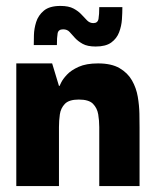

<svg xmlns="http://www.w3.org/2000/svg" viewBox="-20 -628 526 648"><path d="M35 0V-414H156L179 -338H181Q181 -338 186.5 -349.5Q192 -361 206 -376Q220 -391 245.5 -402.5Q271 -414 311 -414Q356 -414 383.5 -398Q411 -382 425.5 -356.5Q440 -331 445 -301.5Q450 -272 450.5 -244.5Q451 -217 451 -198V0H315V-199Q315 -221 311.5 -242Q308 -263 294 -277.5Q280 -292 246 -292Q213 -292 199 -277.5Q185 -263 182 -242Q179 -221 179 -199V0ZM94 -476Q94 -488 94.5 -509.5Q95 -531 102 -553.5Q109 -576 128 -592Q147 -608 184 -608Q212 -608 228.5 -599Q245 -590 255 -579Q265 -568 274 -559Q283 -550 295 -550Q310 -550 312.5 -564.5Q315 -579 315 -604H393Q393 -585 391.5 -562.5Q390 -540 382 -519Q374 -498 355.5 -484.5Q337 -471 303 -471Q275 -471 259 -480Q243 -489 233 -500Q223 -511 215 -520Q207 -529 193 -529Q177 -529 174.5 -515.5Q172 -502 172 -476Z"/></svg>

Font: Darker Grotesque Black
Style: Regular
Weight: 900
Designer: Gabriel Lam
Foundry: TypeRant
Version: Version 1.000;gftools[0.9.28]